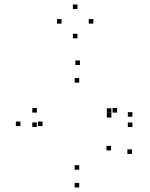

<svg xmlns="http://www.w3.org/2000/svg" viewBox="-20 -801 660 843"><path d="M327.7 22V2H307.7V22ZM559.3 -125.2V-145.2H539.3V-125.2ZM467.5 -140.5V-160.5H447.5V-140.5ZM327.8 -55.7V-75.7H307.8V-55.7ZM166.7 -247.3V-267.3H146.7V-247.3ZM327.8 -438.2V-458.2H307.8V-438.2ZM469 -305.5V-325.5H449V-305.5ZM469 -284.8V-304.8H449V-284.8ZM494.2 -306.7V-326.7H474.2V-306.7ZM141.8 -306.7V-326.7H121.8V-306.7ZM141.8 -243.3V-263.3H121.8V-243.3ZM561.3 -243.3V-263.3H541.3V-243.3ZM561.3 -288.5V-308.5H541.3V-288.5ZM331 -515.7V-535.7H311V-515.7ZM69.7 -247.3V-267.3H49.7V-247.3ZM389.7 -697.3V-717.3H369.7V-697.3ZM320 -761.3V-781.3H300V-761.3ZM250.3 -697.3V-717.3H230.3V-697.3ZM320 -632.8V-652.8H300V-632.8Z"/></svg>

Font: Monaspace Neon Dots Var
Style: Regular
Weight: 400
Designer: Riley Cran and the Lettermatic Team
Version: Version 1.100 (Monaspace Neon Dots)